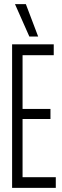

<svg xmlns="http://www.w3.org/2000/svg" viewBox="-20 -916 304 936"><path d="M39 0V-700H242V-647H90V-385H226V-336H90V-52H252V0ZM123 -738 53 -896H106L166 -738Z"/></svg>

Font: Georama Extra Condensed Light
Style: Regular
Weight: 300
Width: 2
Designer: Jean-Baptiste Levee
Foundry: Production Type
Version: Version 1.000